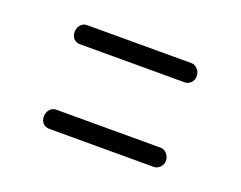

<svg xmlns="http://www.w3.org/2000/svg" viewBox="-55 -490 543 433"><g transform="rotate(20 216.5 -273.5)"><path d="M91 -195H342Q350 -195 356.5 -188Q363 -181 363 -171Q363 -162 356.5 -155.5Q350 -149 342 -149H91Q82 -149 76 -155Q70 -161 70 -171Q70 -181 76 -188Q82 -195 91 -195ZM91 -398H342Q350 -398 356.5 -391Q363 -384 363 -374Q363 -364 356.5 -358Q350 -352 342 -352H91Q82 -352 76 -358Q70 -364 70 -374Q70 -384 76 -391Q82 -398 91 -398Z"/></g></svg>

Font: Dosis
Style: Light
Weight: 300
Designer: Edgar Tolentino, Pablo Impallari, Igino Marini
Foundry: Edgar Tolentino, Pablo Impallari, Igino Marini
Version: Version 1.007